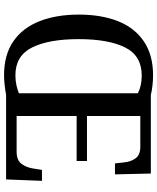

<svg xmlns="http://www.w3.org/2000/svg" viewBox="66 -831 775 947"><g transform="rotate(90 453.5 -357.5)"><path d="M351 10Q250 10 183.5 -36Q117 -82 84.5 -165Q52 -248 52 -359Q52 -470 84.5 -552Q117 -634 184 -679.5Q251 -725 352 -725Q375 -725 402 -722Q429 -719 448 -714H836L840 -537H786L781 -581Q778 -615 761 -638.5Q744 -662 705 -662H552V-399H774V-348H552V-52H729Q770 -52 788 -76Q806 -100 811 -133L818 -177H872L865 0H447Q427 4 400 7Q373 10 351 10ZM351 -46Q378 -46 400 -51Q422 -56 440 -63V-650Q423 -659 401 -664Q379 -669 352 -669Q255 -669 214 -587Q173 -505 173 -358Q173 -211 214 -128.5Q255 -46 351 -46Z"/></g></svg>

Font: Noto Serif Tamil SemiCondensed Medium
Style: Italic
Weight: 500
Width: 4
Italic angle: -12°
Designer: Indian Type Foundry, Tom Grace, and the Monotype Design Team
Foundry: Monotype Imaging Inc.
Version: Version 2.003; ttfautohint (v1.8.4.7-5d5b)